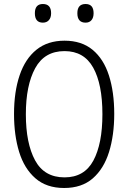

<svg xmlns="http://www.w3.org/2000/svg" viewBox="-20 -928 640 958"><path d="M300 10Q212 10 156.5 -38.5Q101 -87 75.5 -170Q50 -253 50 -359Q50 -470 78 -552.5Q106 -635 162 -680Q218 -725 302 -725Q387 -725 442 -679.5Q497 -634 523.5 -551.5Q550 -469 550 -360Q550 -253 524 -169.5Q498 -86 443 -38Q388 10 300 10ZM302 -43Q401 -43 446 -127Q491 -211 491 -358Q491 -508 445 -590.5Q399 -673 302 -673Q202 -673 155.5 -587.5Q109 -502 109 -358Q109 -213 155 -128Q201 -43 302 -43ZM407 -815Q366 -815 366 -862Q366 -908 407 -908Q447 -908 447 -862Q447 -840 436.5 -827.5Q426 -815 407 -815ZM194 -815Q154 -815 154 -862Q154 -908 194 -908Q235 -908 235 -862Q235 -840 224 -827.5Q213 -815 194 -815Z"/></svg>

Font: Noto Sans Mono Light
Style: Regular
Weight: 300
Designer: Monotype Design Team
Foundry: Monotype Imaging Inc.
Version: Version 2.014; ttfautohint (v1.8.4.7-5d5b)